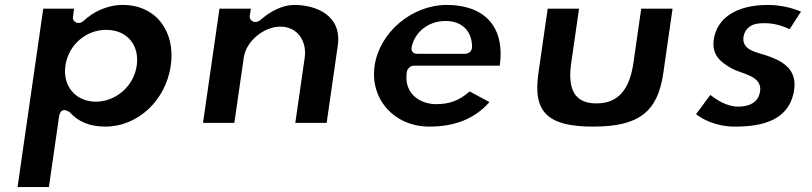

<svg xmlns="http://www.w3.org/2000/svg" viewBox="-20 -523 3290 778"><path d="M672 -257C692 -395.3 612.3 -503 477.5 -503C415 -503 357.5 -475.2 318.7 -438.2C313.8 -433.5 306.1 -430 299 -430H297C286.2 -430 273.4 -439.9 275.6 -455L280.3 -488H155.3L51.1 235H178.1L219.1 -49C226.2 -98.5 264.1 -66.9 264.1 -66.9C296 -30.7 343.1 -10 406.4 -10C541.1 -10 652.1 -118.6 672 -257ZM534 -257C521.8 -172.3 448.2 -111 368 -111C288.6 -111 232.9 -172.4 245 -257C257 -340.2 327.5 -402 409.9 -402C495.3 -402 546 -339.9 534 -257Z M802.6 -25H929.6L967.8 -290C977.4 -356.7 1049.3 -415 1115.8 -415C1189.6 -415 1223.6 -351.3 1214.8 -290L1176.6 -25H1303.6L1348.7 -338C1366.3 -460.3 1261.6 -503 1172.5 -503C1125.4 -503 1076.6 -478.3 1034.3 -441.3C1029.8 -437.4 1022.3 -434 1015.5 -434H1013.5C1002.8 -434 990 -443.9 992.1 -459L996.3 -488H869.3Z M2005 -257C2028 -422.1 1935.4 -503 1790.5 -503C1648.5 -503 1517.4 -391.4 1497.9 -256C1478.5 -121.7 1577.4 -10 1719.4 -10C1818.5 -10 1900.4 -38.5 1963.3 -109.3L1883.2 -152.5C1837.9 -113.7 1800.6 -101 1745.6 -101C1693.1 -101 1614.4 -134.4 1628.4 -232C1630 -242.7 1641.9 -257 1657 -257ZM1669 -305C1652.4 -305 1645.2 -318.7 1647.8 -331.6C1660.3 -391.7 1713.7 -438 1786.1 -438C1849 -438 1892.5 -399.5 1892.8 -333.7C1892.9 -310.8 1873.7 -305 1864 -305Z M2326.3 -488H2199.3L2161.6 -226C2138.8 -68.1 2199.5 -10 2383.4 -10C2567.3 -10 2644.8 -68.1 2667.6 -226L2705.3 -488H2578.3L2546.8 -269C2531.5 -163.4 2487.8 -104 2397 -104C2306.2 -104 2279.5 -163.4 2294.8 -269Z M3091.5 -503C2962.5 -503 2884.7 -448.8 2872.3 -363C2863.3 -300.2 2898.8 -271.6 2945.9 -245.2C2985.2 -223.2 3069.2 -216.8 3060 -153C3051.6 -94.7 2993.3 -91 2971.1 -91C2923.4 -91 2882 -120 2858.2 -138.3L2800.4 -60.2C2823.7 -42.3 2877.3 -10 2958.4 -10C3064.1 -10 3179.7 -32.5 3198.1 -160C3210.5 -246.6 3144.9 -279.1 3079.8 -300.1C3046.9 -311.1 2985.1 -319.8 2992.7 -373C2994.4 -384.3 2998.8 -396.7 3008.4 -407C3028.3 -428.1 3054.7 -429 3080.8 -429C3120.9 -429 3156.1 -415.5 3179.8 -404.9L3225.6 -476C3200.8 -486.6 3151.8 -503 3091.5 -503Z"/></svg>

Font: Hussar Ekologiczny
Style: Regular
Weight: 400
Foundry: Cannot Into Space Fonts
Version: Version 0.97